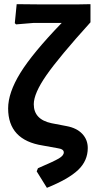

<svg xmlns="http://www.w3.org/2000/svg" viewBox="-20 -721 454 921"><path d="M205 180 156 101 162 86Q239 53 262.5 39Q286 25 286 10Q286 -6 257 -10L185 -23Q19 -49 19 -201Q19 -276 77.5 -371Q136 -466 276 -611H141L57 -604L51 -610L60 -701L163 -700H358L414 -701V-614Q263 -447 202.5 -360Q142 -273 142 -221Q142 -148 227 -130L300 -116Q348 -107 374.5 -79Q401 -51 401 -11Q401 50 355 94Q309 138 205 180Z"/></svg>

Font: Alegreya Sans SC
Style: Bold
Weight: 700
Designer: Juan Pablo del Peral
Foundry: Huerta Tipografica
Version: Version 2.007